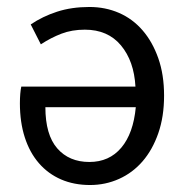

<svg xmlns="http://www.w3.org/2000/svg" viewBox="-20 -518 536 550"><path d="M238 12Q192 12 155 -4Q118 -20 91.5 -50.5Q65 -81 51 -124.5Q37 -168 37 -222Q37 -236 38 -248.5Q39 -261 41 -270H368Q364 -343 326.5 -388Q289 -433 223 -433Q186 -433 156 -421.5Q126 -410 97 -391L68 -448Q102 -471 143.5 -484.5Q185 -498 236 -498Q282 -498 321 -481Q360 -464 388.5 -431Q417 -398 433.5 -351Q450 -304 450 -244Q450 -184 433.5 -136.5Q417 -89 388.5 -56Q360 -23 321 -5.5Q282 12 238 12ZM236 -54Q293 -54 327.5 -95Q362 -136 369 -211H110Q110 -132 144 -93Q178 -54 236 -54Z"/></svg>

Font: Pinyin1712
Style: Regular
Weight: 400
Version: Version 1